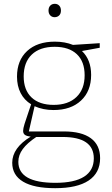

<svg xmlns="http://www.w3.org/2000/svg" viewBox="-20 -748 587 1005"><path d="M314 -60Q407 -60 455.5 -24.5Q504 11 504 80Q504 157 444 197Q384 237 269 237Q158 237 101 203Q44 169 44 104Q44 26 141 -33Q120 -35 110.5 -42Q101 -49 101 -63Q101 -75 108.5 -99.5Q116 -124 134 -176L143 -202Q107 -224 88 -261Q69 -298 69 -347Q69 -432 122 -481Q175 -530 267 -530Q320 -530 362 -513L502 -522V-498L409 -481Q457 -435 457 -356Q457 -271 404 -221.5Q351 -172 260 -172Q206 -172 161 -192L131 -60ZM261 -199Q337 -199 380 -240Q423 -281 423 -354Q423 -426 382 -464.5Q341 -503 266 -503Q189 -503 146.5 -462.5Q104 -422 104 -348Q104 -277 145 -238Q186 -199 261 -199ZM471 81Q471 -31 308 -31H170Q122 1 99 32.5Q76 64 76 99Q76 209 270 209Q370 209 420.5 176.5Q471 144 471 81ZM234 -693Q234 -709 243 -718.5Q252 -728 267 -728Q281 -728 290 -718.5Q299 -709 299 -693Q299 -676 289.5 -667Q280 -658 266 -658Q252 -658 243 -667.5Q234 -677 234 -693Z"/></svg>

Font: Bitter Pro ExtraLight
Style: Regular
Weight: 275
Designer: Sol Matas, and Bitter project Authors
Foundry: Sol Matas
Version: Version 1.010